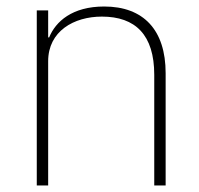

<svg xmlns="http://www.w3.org/2000/svg" viewBox="-20 -570 612 590"><path d="M93 0H128V-382C128 -474 207 -519 293 -519C396 -519 454 -463 454 -340V0H489V-345C489 -478 421 -550 300 -550C202 -550 151 -504 131 -455H128V-538H93Z"/></svg>

Font: IBM Plex Thai ExtraLight
Style: Regular
Weight: 200
Designer: Mike Abbink, Paul van der Laan, Pieter van Rosmalen, Ben Mitchell, Mark Frömberg
Foundry: Bold Monday
Version: Version 1.0